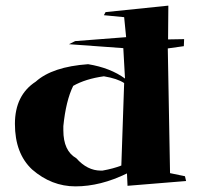

<svg xmlns="http://www.w3.org/2000/svg" viewBox="-20 -720 713 682"><path d="M248 -58Q163 -58 94 -118Q33 -175 33 -280Q33 -382 107 -430Q166 -483 293 -492Q372 -479 424 -441L418 -549L225 -563L247 -574L428 -588L421 -659L349 -666L355 -677L578 -700L577 -580L634 -581L633 -556L576 -548L584 -105L637 -94L641 -77L433 -60L431 -104Q337 -58 248 -58ZM344 -114Q383 -121 411 -132L421 -425Q397 -441 349 -449Q284 -440 240 -415Q214 -362 205 -272V-257Q205 -184 251 -158Q290 -114 338 -114Z"/></svg>

Font: Xiangcui Kesong Xiangcui Kesong
Style: Regular
Weight: 400
Version: Version 1.501;March 28, 2024;FontCreator 14.0.0.2814 64-bit